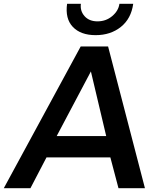

<svg xmlns="http://www.w3.org/2000/svg" viewBox="-64 -996 850 1016"><path d="M291 -976H364Q359 -938 383.5 -910.5Q408 -883 452 -883Q497 -883 530 -911Q563 -939 568 -976H641Q630 -897 575.5 -853.5Q521 -810 442 -810Q363 -810 321.5 -853.5Q280 -897 291 -976ZM520 -163H182L97 0H-44L363 -750H508L703 0H563ZM498 -276 417 -618 236 -276Z"/></svg>

Font: Oakes Grotesk
Style: Bold Italic
Weight: 600
Italic angle: -8°
Designer: Samuel Oakes
Foundry: Samuel Oakes
Version: Version 1.000;PS 001.000;hotconv 1.0.88;makeotf.lib2.5.64775